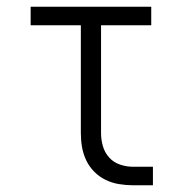

<svg xmlns="http://www.w3.org/2000/svg" viewBox="-20 -550 540 570"><path d="M374 0Q354 0 333 -3.5Q312 -7 293.5 -16Q275 -25 260 -40Q245 -55 236 -74Q227 -93 223.5 -113.5Q220 -134 220 -155V-475H71V-530H429V-475H280V-155Q280 -135 285.5 -116Q291 -97 304 -82.5Q317 -68 336 -61.5Q355 -55 374 -55H434V0Z"/></svg>

Font: Iosevka Slab Light
Style: Regular
Weight: 300
Monospace: yes
Designer: Belleve Invis
Foundry: Belleve Invis
Version: Version 11.1.0; ttfautohint (v1.8.3)